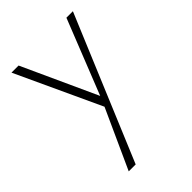

<svg xmlns="http://www.w3.org/2000/svg" viewBox="-208 -501 880 880"><g transform="rotate(-45 232.5 -61.0)"><path d="M432 -411 139 289H94L225 1L34 -411H80L246 -48L390 -411Z"/></g></svg>

Font: Ysabeau Light
Style: Regular
Weight: 300
Designer: Christian Thalmann (Catharsis Fonts)
Version: Version 0.003